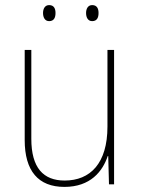

<svg xmlns="http://www.w3.org/2000/svg" viewBox="-20 -724 553 754"><path d="M149 -673C149 -656 156 -641 173 -641C192 -641 198 -655 198 -673C198 -690 192 -704 173 -704C156 -704 149 -689 149 -673ZM318 -673C318 -656 325 -641 342 -641C361 -641 367 -655 367 -673C367 -690 361 -704 342 -704C325 -704 318 -689 318 -673ZM428 -528H402V-227C402 -82 334 -15 234 -15C150 -15 103 -65 103 -179V-528H77V-174C77 -53 130 10 233 10C335 10 383 -51 403 -111H405L408 0H428Z"/></svg>

Font: Noto Sans Ethiopic SemiCondensed Thin
Style: Regular
Weight: 100
Width: 4
Designer: Monotype Design Team
Foundry: Monotype Imaging Inc.
Version: Version 2.102